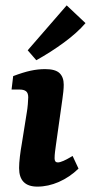

<svg xmlns="http://www.w3.org/2000/svg" viewBox="-20 -687 338 714"><path d="M212 -318 188 -148Q186 -134 184.5 -121.5Q183 -109 183 -98Q183 -83 195 -83Q203 -83 216.5 -89Q230 -95 250 -107L272 -60Q239 -28 199 -10.5Q159 7 119 7Q51 7 51 -62Q51 -80 54 -105Q57 -130 61 -152L80 -271Q82 -282 83.5 -299.5Q85 -317 85 -325Q85 -341 77 -347.5Q69 -354 53 -354H23L29 -404Q66 -418 93.5 -424Q121 -430 148 -430Q186 -430 201.5 -415Q217 -400 217 -372Q217 -361 215.5 -346Q214 -331 212 -318ZM83 -500 228 -667 298 -601Q267 -565 218 -529Q169 -493 115 -463Z"/></svg>

Font: Yrsa
Style: Bold Italic
Weight: 700
Italic angle: -7.10001°
Version: Version 2.004